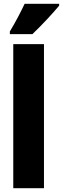

<svg xmlns="http://www.w3.org/2000/svg" viewBox="-20 -993 332 1013"><path d="M292 -963V-973H110C89 -929 64 -880 32 -827V-813H151C201 -860 264 -929 292 -963ZM212 0V-760H50V0Z"/></svg>

Font: Noto Sans Myanmar ExtraCondensed Black
Style: Regular
Weight: 900
Width: 2
Designer: Monotype Design Team
Foundry: Monotype Imaging Inc.
Version: Version 2.107